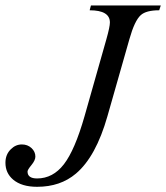

<svg xmlns="http://www.w3.org/2000/svg" viewBox="-54 -682 620 717"><path d="M546.4 -661.6 540.5 -643.6Q491.7 -643.6 471.7 -625.5Q448.7 -605 429.2 -535.6L347.2 -248Q304.2 -96.7 229.5 -33.7Q171.4 15.6 84.5 15.6Q26.9 15.6 -4.9 -11.2Q-33.7 -35.6 -33.7 -74.2Q-33.7 -105.5 -13.2 -125Q4.4 -142.6 27.8 -142.6Q48.8 -142.6 63.5 -129.2Q78.1 -115.7 78.1 -97.2Q78.1 -83.5 63.5 -65.7Q48.8 -47.9 48.8 -41.5Q48.8 -15.6 84.5 -15.6Q143.6 -15.6 184.6 -68.6Q225.6 -121.6 261.7 -248L343.3 -535.6Q356.4 -582 356.4 -598.1Q356.4 -643.6 280.8 -643.6L285.6 -661.6Z"/></svg>

Font: Dai Banna SIL Book
Style: Oblique
Weight: 400
Italic angle: -11°
Designer: Victor Gaultney
Foundry: SIL International
Version: Version 2.000